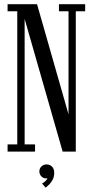

<svg xmlns="http://www.w3.org/2000/svg" viewBox="-20 -720 440 912"><path d="M16 0V-34H62V-666.5H16V-700H156L309 -164.5H305.5V-666.5H260V-700H384.5V-666.5H340V0H277.5L92.5 -646H97V-34H146.5V0ZM197 171.5 180 152Q185 149.5 194.5 141.2Q204 133 205.5 126Q204.5 127.5 200 127.5Q186 127.5 176.5 117.8Q167 108 167 94Q167 80 177 70.5Q187 61 200.5 61Q217 61 227.2 71.5Q237.5 82 237.5 100.5Q237.5 118.5 230.8 132.2Q224 146 214.2 155.8Q204.5 165.5 197 171.5Z"/></svg>

Font: Imbue Thin 10pt
Style: Regular
Weight: 400
Version: Version 1.102